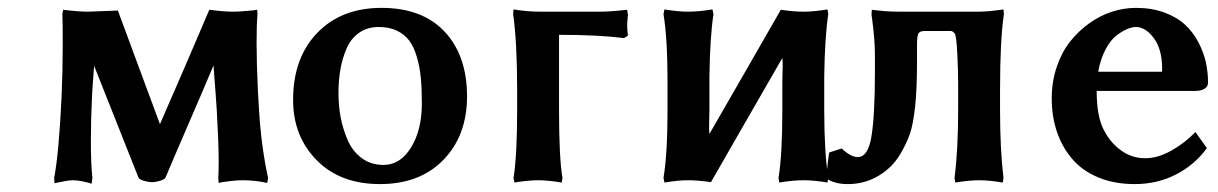

<svg xmlns="http://www.w3.org/2000/svg" viewBox="-20 -460 3109 490"><path d="M214.8 -213.9Q211.9 -152.3 211.9 -100.1Q211.9 -41.5 215.8 -5.9L213.9 8.8Q185.1 0 166 0Q158.7 0 147 2Q135.3 3.9 127 5.9L119.1 7.8L118.2 -5.9Q130.4 -69.3 137.2 -213.9Q140.1 -281.2 140.1 -347.2Q140.1 -401.9 139.2 -424.8L141.1 -435.1Q180.2 -430.2 205.1 -430.2L280.8 -433.1L388.2 -143.1Q451.7 -288.1 514.2 -435.1Q550.3 -430.2 574.2 -430.2Q585.9 -430.2 601.3 -431.4Q616.7 -432.6 626.5 -433.6L636.2 -435.1L637.2 -424.8Q634.8 -397.5 634.8 -350.1Q634.8 -301.8 638.2 -228Q638.7 -221.2 639.6 -204.1Q640.6 -187 641.1 -179.2Q646.5 -87.4 664.1 -5.9L662.1 6.8Q629.9 0 600.1 0Q586.9 0 571.3 1.7Q555.7 3.4 546.9 4.9L538.1 6.8L537.1 -4.9Q538.1 -20 538.1 -48.8Q538.1 -92.8 533.2 -179.2Q533.2 -182.6 531.7 -200.9Q530.3 -219.2 529.8 -228Q529.8 -229.5 529.3 -233.9Q528.8 -238.3 528.8 -241.2Q525.4 -290.5 524.9 -293Q504.9 -245.1 463.9 -150.4Q422.9 -55.7 402.8 -7.8Q400.4 -2 388.4 1.5Q376.5 4.9 367.2 4.9Q359.4 4.9 347.2 1.5Q335 -2 333 -7.8L220.2 -292Q215.8 -236.3 214.8 -213.9Z M728 -205.1Q728 -312 789.6 -376Q851.1 -439.9 953.6 -439.9Q1058.1 -439.9 1115 -378.9Q1171.9 -317.9 1171.9 -213.9Q1171.9 -114.3 1111.8 -52.2Q1051.8 9.8 949.7 9.8Q848.1 9.8 788.1 -51.3Q728 -112.3 728 -205.1ZM946.8 -391.1Q918 -391.1 897 -376.7Q876 -362.3 865 -337.4Q854 -312.5 848.9 -283.9Q843.8 -255.4 843.8 -222.2Q843.8 -191.4 849.1 -162.1Q854.5 -132.8 866.7 -103.8Q878.9 -74.7 902.6 -56.9Q926.3 -39.1 959 -39.1Q1001.5 -39.1 1029.1 -83.7Q1056.6 -128.4 1056.6 -195.8Q1056.6 -232.9 1054 -261Q1051.3 -289.1 1043.9 -314.5Q1036.6 -339.8 1024.7 -356Q1012.7 -372.1 993.2 -381.6Q973.6 -391.1 946.8 -391.1Z M1512.7 -430.2Q1537.6 -430.2 1580.6 -435.1L1582.5 -421.9Q1580.6 -402.3 1580.6 -396Q1580.6 -384.8 1582.5 -369.1L1572.8 -362.8Q1507.8 -371.1 1406.7 -371.1V-181.2Q1406.7 -55.7 1415.5 -5.9L1413.6 5.9Q1378.4 0 1353.5 0Q1341.3 0 1326.2 1.5Q1311 2.9 1301.8 4.4L1293 5.9L1290.5 -5.9Q1299.8 -61.5 1299.8 -181.2V-229Q1299.8 -352.5 1289.6 -423.8L1290.5 -436Q1326.2 -430.2 1356.9 -430.2Z M1683.6 -250Q1683.6 -361.8 1673.3 -423.8L1675.8 -436Q1710 -430.2 1736.3 -430.2Q1762.7 -430.2 1798.3 -436L1800.8 -423.8Q1792 -366.2 1790.5 -265.1V-180.2Q1790.5 -163.6 1789.8 -145.3Q1789.1 -127 1790.5 -118.2Q1824.2 -176.3 1886.5 -284.9Q1948.7 -393.6 1972.7 -435.1Q2004.4 -430.2 2030.8 -430.2Q2057.6 -430.2 2091.8 -436L2093.8 -423.8Q2085 -366.2 2083.5 -265.1V-180.2Q2083.5 -71.3 2093.8 -5.9L2091.8 5.9Q2057.6 0 2030.8 0Q2002.9 0 1968.8 5.9L1966.8 -5.9Q1976.6 -64.9 1976.6 -180.2V-250Q1976.6 -264.6 1977.3 -283.7Q1978 -302.7 1976.6 -312Q1942.9 -253.9 1880.6 -145.3Q1818.4 -36.6 1794.4 4.9Q1761.2 0 1736.3 0Q1710 0 1675.8 5.9L1673.3 -5.9Q1683.6 -67.9 1683.6 -180.2Z M2479 0Q2453.6 0 2418 5.9L2416 -5.9Q2425.3 -78.1 2425.3 -181.2V-249Q2425.3 -279.8 2423.1 -322.3Q2420.9 -364.7 2418 -370.1H2418.9Q2413.6 -380.9 2406.2 -380.9H2339.4Q2326.7 -380.9 2323.5 -373.8Q2320.3 -366.7 2320.3 -347.2V-304.2Q2320.3 -232.4 2315.4 -187.7Q2310.5 -143.1 2302.5 -119.4Q2294.4 -95.7 2278.3 -67.9Q2258.3 -33.2 2222.7 -11.7Q2187 9.8 2144 9.8Q2109.9 9.8 2090.3 -3.9L2089.4 -6.8Q2090.8 -36.6 2096.2 -70.8L2127.9 -81.1Q2151.4 -59.1 2168.9 -59.1Q2195.8 -59.1 2204.3 -113.5Q2212.9 -168 2212.9 -280.8V-316.9Q2212.9 -356.9 2206.1 -408.2Q2205.6 -410.2 2205.1 -415.8Q2204.6 -421.4 2204.1 -423.8L2205.1 -435.1Q2241.7 -430.2 2274.9 -430.2H2476.1Q2489.3 -430.2 2505.6 -431.6Q2522 -433.1 2531.7 -434.6L2541 -436L2542 -423.8Q2532.2 -357.4 2532.2 -230V-181.2Q2532.2 -78.1 2541 -5.9L2539.1 5.9Q2504.9 0 2479 0Z M2782.7 -276.9H2945.8V-285.2Q2945.8 -334.5 2924.6 -362.8Q2903.3 -391.1 2878.9 -391.1Q2869.6 -391.1 2857.4 -386.2Q2845.2 -381.3 2830.1 -370.1Q2814.9 -358.9 2801.8 -334.5Q2788.6 -310.1 2782.7 -276.9ZM3030.8 -123 3060.1 -82Q3029.8 -40 2981.9 -15.1Q2934.1 9.8 2876 9.8Q2823.7 9.8 2782.7 -7.3Q2741.7 -24.4 2716.1 -54.7Q2690.4 -85 2677.2 -124Q2664.1 -163.1 2664.1 -209Q2664.1 -251.5 2676.8 -289.1Q2689.5 -326.7 2710.9 -353.8Q2732.4 -380.9 2760 -400.6Q2787.6 -420.4 2818.1 -430.2Q2848.6 -439.9 2878.9 -439.9Q2919.4 -439.9 2951.7 -428Q2983.9 -416 3004.4 -397Q3024.9 -377.9 3038.3 -352.3Q3051.8 -326.7 3057.4 -301.3Q3063 -275.9 3063 -249Q3063 -239.3 3054.2 -233.6Q3045.4 -228 3030.8 -228H2778.8Q2778.8 -159.7 2798.8 -125Q2814.9 -94.7 2842 -75.4Q2869.1 -56.2 2902.8 -56.2Q2934.6 -56.2 2969 -75.4Q3003.4 -94.7 3030.8 -123Z"/></svg>

Font: Linear Smooth
Style: Bold
Weight: 700
Designer: Philipp H. Poll, Flanker
Foundry: Philipp H. Poll, reworked by Flanker
Version: Version 1.061 | FøM Fix